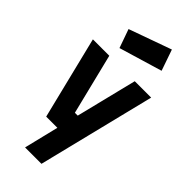

<svg xmlns="http://www.w3.org/2000/svg" viewBox="-307 -830 1093 1093"><g transform="rotate(45 239.5 -283.5)"><path d="M-1 -499 122 0H212L161 209H293L468 -499H336L245 -131H222L131 -499ZM101 -684 141 -571 402 -649 358 -776Z"/></g></svg>

Font: TitilliumText22L
Style: 999 wt
Weight: 900
Designer: Campivisivi
Foundry: Campivisivi
Version: 1.000